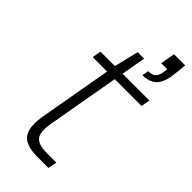

<svg xmlns="http://www.w3.org/2000/svg" viewBox="-227 -752 800 800"><g transform="rotate(45 173.0 -352.5)"><path d="M178 0Q138 0 112 -12.5Q86 -25 77.5 -54.5Q69 -84 77 -134L134 -457H49L56 -496H141L167 -604H205L186 -496H344L337 -457H179L122 -134Q113 -81 130 -60Q147 -39 197 -39H253L245 0ZM249 -550 254 -579Q277 -579 287 -588.5Q297 -598 301 -617L305 -641H269L280 -705H346Q344 -682 342 -665.5Q340 -649 338 -632Q329 -584 306 -567Q283 -550 249 -550Z"/></g></svg>

Font: DM Sans 36pt ExtraLight
Style: Italic
Weight: 250
Italic angle: -10°
Designer: Colophon Foundry, Jonny Pinhorn
Foundry: Colophon Foundry
Version: Version 4.004;gftools[0.9.30]